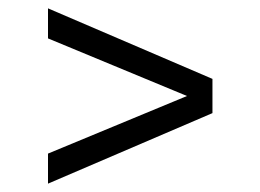

<svg xmlns="http://www.w3.org/2000/svg" viewBox="-20 -594 624 460"><path d="M95 -154V-226L428 -364L95 -502V-574L489 -405V-323Z"/></svg>

Font: Fauna One
Style: Regular
Weight: 400
Designer: Eduardo Rodriguez Tunni
Foundry: Eduardo Rodriguez Tunni
Version: Version 2.001; ttfautohint (v1.8.4.7-5d5b);gftools[0.9.23]